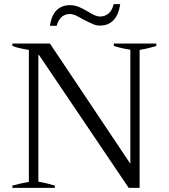

<svg xmlns="http://www.w3.org/2000/svg" viewBox="-20 -911 818 931"><path d="M255 -862C238 -845 227 -820 222 -786C222 -786 255 -786 255 -786C259 -803 267 -817 278 -828C289 -838 303 -843 318 -843C327 -843 336 -841 346 -837C356 -832 368 -826 383 -817C404 -806 420 -799 431 -794C442 -789 453 -787 464 -787C493 -787 515 -796 532 -815C548 -833 558 -858 563 -891C563 -891 531 -891 531 -891C526 -870 518 -855 507 -846C495 -836 481 -831 466 -831C457 -831 448 -833 439 -837C430 -841 419 -847 406 -855C389 -865 374 -873 361 -878C348 -883 334 -886 320 -886C293 -886 272 -878 255 -862ZM40 -11C40 -11 40 0 40 0C40 0 246 0 246 0C246 0 246 -11 246 -11C223 -18 197 -25 166 -30C166 -30 166 -649 166 -649C166 -649 604 0 604 0C604 0 657 0 657 0C657 0 657 -669 657 -669C688 -674 715 -681 738 -688C738 -688 738 -700 738 -700C738 -700 532 -700 532 -700C532 -700 532 -688 532 -688C558 -680 585 -674 612 -670C612 -670 612 -117 612 -117C612 -117 222 -700 222 -700C222 -700 40 -700 40 -700C40 -700 40 -688 40 -688C61 -680 88 -674 120 -669C120 -669 120 -29 120 -29C91 -24 65 -18 40 -11Z"/></svg>

Font: BUSH 25 TRIRONG 0515 A
Style: Regular
Weight: 400
Designer: Katatrad Team
Foundry: CadsonDemak